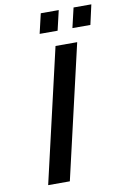

<svg xmlns="http://www.w3.org/2000/svg" viewBox="-98 -964 667 1021"><g transform="rotate(-10 235.0 -453.5)"><path d="M446 -800 470 -907H374L349 -800ZM269 -800 294 -907H197L172 -800ZM194 0 361 -722H244L77 0Z"/></g></svg>

Font: Perun Medium Italic
Style: Regular
Weight: 500
Italic angle: -12°
Foundry: Copyright (c) Stefan Peev, Context Ltd, 2016
Version: Version 1.026